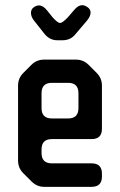

<svg xmlns="http://www.w3.org/2000/svg" viewBox="-20 -716 465 744"><path d="M102 -13Q123 8 151 8H335Q375 8 375 -32V-43Q375 -83 335 -83H181Q141 -83 141 -123V-137Q141 -177 181 -177H335Q375 -177 375 -217V-384Q375 -413 355 -433L323 -465Q303 -485 274 -485H151Q122 -485 102 -465L70 -433Q50 -413 50 -384V-94Q50 -65 70 -45ZM141 -297V-355Q141 -395 181 -395H244Q284 -395 284 -355V-297Q284 -257 244 -257H181Q141 -257 141 -297ZM153 -584Q173 -560 202 -560H222Q253 -560 271 -582L317 -636Q331 -653 331 -667Q331 -680 319.5 -688Q308 -696 299 -696Q283 -696 268 -678L243 -649Q222 -627 213 -627Q203 -627 183 -650L162 -676Q147 -695 131 -695Q121 -695 110.5 -687.5Q100 -680 100 -666Q100 -651 112 -636Z"/></svg>

Font: WDXL Lubrifont TC
Style: Regular
Weight: 400
Designer: [WDXL Lubrifont] Copyright 2020-2022 (c) NightFurySL2001, Skr-ZERO; [ZCOOL QingKe HuangYou] Copyright 2018-2022 (c) The 
Version: Version 2.001;hotconv 1.1.1;makeotfexe 2.6.0